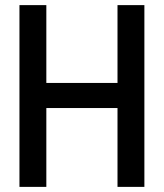

<svg xmlns="http://www.w3.org/2000/svg" viewBox="-20 -730 640 750"><path d="M56 0V-710H161V-406H439V-710H544V0H439V-308H161V0Z"/></svg>

Font: Geist Mono Medium
Style: Regular
Weight: 500
Monospace: yes
Designer: Basement.studio, Andrés Briganti, Mateo Zaragoza
Foundry: Basement.studio, Vercel, Andrés Briganti, Guido Ferreyra, Mateo Zaragoza
Version: Version 1.500; ttfautohint (v1.8.4.7-5d5b)